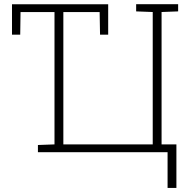

<svg xmlns="http://www.w3.org/2000/svg" viewBox="-20 -731 923 922"><path d="M784.7 171.4V0H162.1V-34.7L241.7 -37.6V-672.9H78.6L77.1 -564.5H37.6V-710.4H499.5V-564.5H460.4L458.5 -672.9H284.2V-37.6H713.4V-673.3L633.8 -676.3V-710.9H835.4V-676.3L755.9 -673.3V-37.6H827.1V171.4Z"/></svg>

Font: Roboto Slab ExtraLight
Style: Regular
Weight: 250
Designer: Google
Version: Version 2.000; ttfautohint (v1.8.1.43-b0c9)